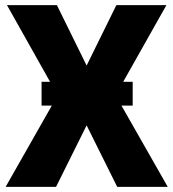

<svg xmlns="http://www.w3.org/2000/svg" viewBox="-20 -731 678 751"><path d="M499 -317.9H455.1L636.2 0H438.5L318.8 -240.7L199.2 0H2L182.6 -317.9H142.6V-411.1H175.8L7.3 -710.9H202.6L318.8 -474.6L435.1 -710.9H630.9L461.9 -411.1H499Z"/></svg>

Font: Sadagaat-English
Style: Regular
Weight: 900
Designer: Ahmed alsheikh
Foundry: Ahmed alsheikh Design
Version: Version 2.137;January 17, 2018;FontCreator 11.0.0.2408 64-bi